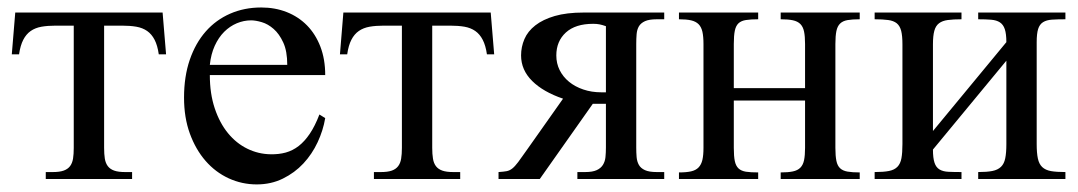

<svg xmlns="http://www.w3.org/2000/svg" viewBox="-20 -481 2898 516"><path d="M406.7 -335Q403.3 -358.9 395.5 -374Q387.7 -389.2 375.5 -397.7Q363.3 -406.2 346.4 -409.2Q329.6 -412.1 307.6 -412.1H259.8V-83.5Q259.8 -66.9 261.7 -54.7Q263.7 -42.5 269.8 -34.4Q275.9 -26.4 286.9 -22.5Q297.9 -18.6 315.9 -18.6H335V0H103V-18.6H122.1Q140.1 -18.6 151.1 -22.5Q162.1 -26.4 168.2 -34.4Q174.3 -42.5 176.3 -54.7Q178.2 -66.9 178.2 -83.5V-412.1H129.9Q108.4 -412.1 91.6 -409.2Q74.7 -406.2 62.5 -397.7Q50.3 -389.2 42.5 -374Q34.7 -358.9 31.2 -335H11.7L21 -447.3H417L426.3 -335Z M752 -306.6Q752 -343.8 741.2 -366.9Q730.5 -390.1 715.3 -403.3Q700.2 -416.5 683.6 -421.4Q667 -426.3 654.8 -426.3Q635.3 -426.3 616.5 -418.5Q597.7 -410.6 582.5 -395.5Q567.4 -380.4 557.1 -357.9Q546.9 -335.4 543.9 -306.6ZM854 -163.6Q848.6 -130.9 833.7 -98.9Q818.8 -66.9 795.4 -41.7Q772 -16.6 740.2 -1Q708.5 14.6 669.9 14.6Q630.4 14.6 594.7 -1.7Q559.1 -18.1 532.5 -48.6Q505.9 -79.1 490.2 -122.1Q474.6 -165 474.6 -218.8Q474.6 -275.4 490 -320.3Q505.4 -365.2 533 -396.5Q560.5 -427.7 598.6 -444.3Q636.7 -460.9 682.1 -460.9Q719.2 -460.9 750.7 -448.5Q782.2 -436 805.2 -412.6Q828.1 -389.2 841.1 -355.5Q854 -321.8 854 -279.3H543.9Q543.9 -229.5 557.1 -189.9Q570.3 -150.4 592.8 -123Q615.2 -95.7 644.8 -81.3Q674.3 -66.9 707 -66.4Q729 -65.9 747.8 -71Q766.6 -76.2 782.7 -88.6Q798.8 -101.1 812.7 -121.8Q826.7 -142.6 838.4 -173.3Z M1288.6 -335Q1285.2 -358.9 1277.3 -374Q1269.5 -389.2 1257.3 -397.7Q1245.1 -406.2 1228.3 -409.2Q1211.4 -412.1 1189.5 -412.1H1141.6V-83.5Q1141.6 -66.9 1143.6 -54.7Q1145.5 -42.5 1151.6 -34.4Q1157.7 -26.4 1168.7 -22.5Q1179.7 -18.6 1197.8 -18.6H1216.8V0H984.9V-18.6H1003.9Q1022 -18.6 1033 -22.5Q1043.9 -26.4 1050 -34.4Q1056.2 -42.5 1058.1 -54.7Q1060.1 -66.9 1060.1 -83.5V-412.1H1011.7Q990.2 -412.1 973.4 -409.2Q956.5 -406.2 944.3 -397.7Q932.1 -389.2 924.3 -374Q916.5 -358.9 913.1 -335H893.6L902.8 -447.3H1298.8L1308.1 -335Z M1608.4 -410.6Q1598.6 -414.1 1591.3 -415.5Q1584 -417 1574.2 -417Q1526.4 -417 1500.7 -393.6Q1475.1 -370.1 1475.1 -332Q1475.1 -310.5 1484.1 -292.5Q1493.2 -274.4 1509.3 -261.2Q1525.4 -248 1547.6 -240.5Q1569.8 -232.9 1596.2 -232.9H1608.4ZM1531.7 0V-18.6H1552.7Q1572.3 -18.6 1583.5 -23.7Q1594.7 -28.8 1600.3 -37.8Q1606 -46.9 1607.2 -58.8Q1608.4 -70.8 1608.4 -84.5V-202.1H1573.2L1430.7 0H1319.8V-18.6Q1333.5 -19.5 1341.6 -21Q1349.6 -22.5 1356.7 -28.1Q1363.8 -33.7 1372.6 -45.4Q1381.3 -57.1 1396 -78.1L1493.2 -215.8Q1439.9 -233.9 1410.2 -263.4Q1380.4 -293 1380.4 -332Q1380.4 -355 1389.4 -376Q1398.4 -397 1418.7 -412.8Q1439 -428.7 1470.9 -438Q1502.9 -447.3 1548.8 -447.3H1765.1V-429.2H1745.1Q1724.6 -429.2 1713.4 -424.1Q1702.1 -418.9 1697 -410.2Q1691.9 -401.4 1690.9 -389.2Q1689.9 -377 1689.9 -362.8V-84.5Q1689.9 -70.8 1690.9 -58.8Q1691.9 -46.9 1697 -37.8Q1702.1 -28.8 1713.4 -23.7Q1724.6 -18.6 1745.1 -18.6H1765.1V0Z M2078.1 0V-17.6Q2098.1 -17.6 2110.8 -20.3Q2123.5 -22.9 2130.9 -30.3Q2138.2 -37.6 2140.9 -50.5Q2143.6 -63.5 2143.6 -83.5V-210.9H1952.1V-83.5Q1952.1 -61 1954.8 -48.1Q1957.5 -35.2 1964.8 -28.3Q1972.2 -21.5 1984.9 -19.5Q1997.6 -17.6 2017.6 -17.6V0H1804.7V-17.6Q1824.7 -17.6 1837.4 -20.5Q1850.1 -23.4 1857.4 -31Q1864.7 -38.6 1867.7 -51.3Q1870.6 -64 1870.6 -83.5V-362.8Q1870.6 -382.8 1867.7 -395.8Q1864.7 -408.7 1857.4 -416Q1850.1 -423.3 1837.4 -426.3Q1824.7 -429.2 1804.7 -429.2V-447.3H2017.6V-429.2Q1997.6 -429.2 1984.9 -427.2Q1972.2 -425.3 1964.8 -418.5Q1957.5 -411.6 1954.8 -398.4Q1952.1 -385.3 1952.1 -362.8V-244.1H2143.6V-362.8Q2143.6 -383.3 2140.9 -396.2Q2138.2 -409.2 2130.9 -416.5Q2123.5 -423.8 2110.8 -426.5Q2098.1 -429.2 2078.1 -429.2V-447.3H2290.5V-429.2Q2270.5 -429.2 2257.8 -427Q2245.1 -424.8 2237.8 -417.7Q2230.5 -410.6 2227.8 -397.5Q2225.1 -384.3 2225.1 -362.8V-83.5Q2225.1 -62 2227.8 -48.8Q2230.5 -35.6 2237.8 -28.8Q2245.1 -22 2257.8 -19.8Q2270.5 -17.6 2290.5 -17.6V0Z M2608.9 0V-18.6Q2632.3 -18.6 2647 -21.5Q2661.6 -24.4 2670.2 -32.7Q2678.7 -41 2681.6 -55.7Q2684.6 -70.3 2684.6 -93.8V-317.9L2487.3 -79.1Q2487.3 -56.2 2491.5 -43.7Q2495.6 -31.2 2504.9 -25.6Q2514.2 -20 2528.8 -19.3Q2543.5 -18.6 2564 -18.6V0H2330.6V-18.6Q2354.5 -18.6 2369.1 -21.5Q2383.8 -24.4 2391.8 -32.7Q2399.9 -41 2402.6 -55.7Q2405.3 -70.3 2405.3 -93.8V-361.8Q2405.3 -384.8 2401.9 -398.2Q2398.4 -411.6 2389.9 -418.5Q2381.3 -425.3 2366.9 -427.2Q2352.5 -429.2 2330.6 -429.2V-447.3H2564V-429.2Q2542 -429.2 2527.3 -427.2Q2512.7 -425.3 2503.7 -418.5Q2494.6 -411.6 2491 -398.2Q2487.3 -384.8 2487.3 -361.8V-128.9L2684.6 -367.7Q2684.6 -390.1 2680.4 -402.6Q2676.3 -415 2667.2 -420.9Q2658.2 -426.8 2643.8 -428Q2629.4 -429.2 2608.9 -429.2V-447.3H2843.3V-429.2Q2821.8 -429.2 2807.1 -428.2Q2792.5 -427.2 2783.2 -421.4Q2773.9 -415.5 2770 -403.1Q2766.1 -390.6 2766.1 -367.7V-93.8Q2766.1 -69.8 2769.3 -54.9Q2772.5 -40 2781 -32Q2789.6 -23.9 2804.4 -21.2Q2819.3 -18.6 2843.3 -18.6V0Z"/></svg>

Font: Doulos SIL CyrE
Style: Regular
Weight: 400
Designer: Walt Agee, Victor Gaultney, Peter Martin, Debbi Hosken, Becca Hirsbrunner
Foundry: SIL International
Version: Version 5.000